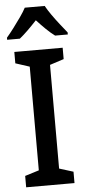

<svg xmlns="http://www.w3.org/2000/svg" viewBox="-62 -975 447 1009"><g transform="rotate(-5 161.5 -470.5)"><path d="M289 0H34V-60L108 -83V-630L34 -654V-714H289V-654L215 -630V-83L289 -60ZM214 -941Q226 -919 245 -892Q264 -865 284.5 -839Q305 -813 322 -792V-781H255Q232 -798 208.5 -821Q185 -844 161 -870Q137 -844 113.5 -821Q90 -798 69 -781H2V-792Q20 -813 40 -839.5Q60 -866 79 -893Q98 -920 109 -941Z"/></g></svg>

Font: Noto Sans Display SemiCondensed Medium
Style: Regular
Weight: 500
Width: 4
Designer: Monotype Design Team
Foundry: Monotype Imaging Inc.
Version: Version 2.003